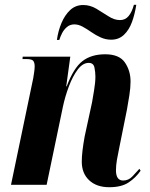

<svg xmlns="http://www.w3.org/2000/svg" viewBox="-20 -773 628 803"><path d="M437 10Q384 10 353 -19Q322 -48 322 -97Q322 -117 325 -143Q328 -169 334 -202L365 -345Q368 -363 373.5 -395.5Q379 -428 379 -453Q379 -471 375 -490.5Q371 -510 351 -510Q326 -510 305 -482Q284 -454 268 -411.5Q252 -369 243 -326L175 0H26L119 -446Q121 -458 123 -472Q125 -486 125 -496Q125 -510 119.5 -518Q114 -526 90 -526H74L75 -536H274L257 -412H259Q288 -489 325 -517.5Q362 -546 420 -546Q479 -546 502.5 -511.5Q526 -477 526 -432Q526 -406 521 -374.5Q516 -343 511 -315L479 -156Q473 -128 469 -104.5Q465 -81 465 -61Q465 -18 495 -18Q518 -18 534 -35.5Q550 -53 563 -67L568 -59Q548 -30 518 -10Q488 10 437 10ZM445 -607Q422 -607 401 -616.5Q380 -626 361.5 -639Q343 -652 325.5 -661.5Q308 -671 291 -671Q273 -671 260 -660Q247 -649 239.5 -634Q232 -619 228 -606H218Q223 -643 237 -676.5Q251 -710 273.5 -731Q296 -752 328 -752Q357 -752 383 -736.5Q409 -721 433.5 -705Q458 -689 482 -689Q504 -689 518 -706Q532 -723 540 -753H550Q544 -714 532 -681Q520 -648 498.5 -627.5Q477 -607 445 -607Z"/></svg>

Font: Noto Serif Display ExtraCondensed ExtraBold
Style: Italic
Weight: 800
Width: 2
Italic angle: -12°
Designer: Monotype Design Team
Foundry: Monotype Imaging Inc.
Version: Version 2.009